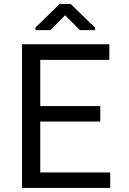

<svg xmlns="http://www.w3.org/2000/svg" viewBox="-20 -930 640 950"><path d="M476.1 -328.6V-405.3H179.2V-633.8H521V-710.9H88.9V0H525.4V-76.7H179.2V-328.6ZM450.7 -793 329.6 -910.2H274.9L155.3 -793.5V-780.8H229.5L302.2 -854.5L375.5 -780.8H450.7Z"/></svg>

Font: Roboto Mono
Style: Regular
Weight: 400
Monospace: yes
Designer: Google
Version: Version 3.000